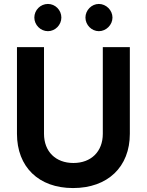

<svg xmlns="http://www.w3.org/2000/svg" viewBox="-20 -939 744 973"><path d="M350 14C526 14 638 -93 638 -261V-700H501V-261C501 -171 442 -113 352 -113C262 -113 203 -171 203 -261V-700H66V-261C66 -93 176 14 350 14ZM481 -781C518 -781 550 -813 550 -850C550 -887 518 -919 481 -919C444 -919 413 -887 413 -850C413 -813 444 -781 481 -781ZM223 -781C260 -781 291 -813 291 -850C291 -888 260 -919 223 -919C185 -919 154 -888 154 -850C154 -813 185 -781 223 -781Z"/></svg>

Font: HB Figtree Prototype
Style: Bold
Weight: 700
Designer: Alfredo Marco Pradil
Foundry: Hanken Design Co.®
Version: Version 1.002;Glyphs 3.2 (3228)